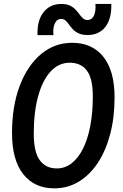

<svg xmlns="http://www.w3.org/2000/svg" viewBox="-20 -964 640 998"><path d="M262 15Q159 15 100.8 -58.8Q42.5 -132.5 42.5 -272.5Q42.5 -411.5 82.2 -517Q122 -622.5 192.5 -682Q263 -741.5 355 -741.5Q459.5 -741.5 517.5 -668.5Q575.5 -595.5 575.5 -458Q575.5 -354 552.8 -267.2Q530 -180.5 488.2 -117.2Q446.5 -54 389 -19.5Q331.5 15 262 15ZM275 -88.5Q317.5 -88.5 352 -115Q386.5 -141.5 411.2 -190.8Q436 -240 449.2 -309Q462.5 -378 462.5 -462.5Q462.5 -556.5 431.5 -597.2Q400.5 -638 342.5 -638Q285.5 -638 243.5 -592.8Q201.5 -547.5 178.5 -464.8Q155.5 -382 155.5 -269.5Q155.5 -173 187 -130.8Q218.5 -88.5 275 -88.5ZM435 -782Q407 -782 389 -790.5Q371 -799 359.2 -811.5Q347.5 -824 338.8 -836.2Q330 -848.5 320.8 -857Q311.5 -865.5 298 -865.5Q275 -865.5 264.5 -841Q254 -816.5 258 -781.5H175Q172.5 -859 206.8 -901.2Q241 -943.5 298.5 -943.5Q326 -943.5 343.5 -935Q361 -926.5 372.5 -914.2Q384 -902 393 -889.5Q402 -877 411.5 -868.5Q421 -860 435 -860Q457 -860 468 -882.2Q479 -904.5 476 -943.5H558.5Q561 -868 528.2 -825Q495.5 -782 435 -782Z"/></svg>

Font: Spline Sans Mono Medium
Style: Italic
Weight: 500
Italic angle: -4°
Monospace: yes
Designer: Eben Sorkin, Mirko Velimirovic
Foundry: Sorkin Type
Version: Version 1.004